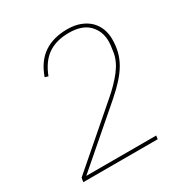

<svg xmlns="http://www.w3.org/2000/svg" viewBox="-165 -840 929 970"><g transform="rotate(-30 300.0 -355.0)"><path d="M478 0H44L48 -24L369 -302Q423 -348 459.5 -395Q496 -442 504 -490Q509 -521 510 -533Q511 -545 511 -553Q511 -612 472.5 -651Q434 -690 357 -690Q284 -690 235.5 -657Q187 -624 159 -551L140 -557Q168 -636 223 -673Q278 -710 359 -710Q402 -710 434.5 -697.5Q467 -685 488.5 -664Q510 -643 521 -614.5Q532 -586 532 -553Q532 -514 523.5 -480.5Q515 -447 497 -416Q479 -385 451 -354Q423 -323 384 -289L73 -20H481Z"/></g></svg>

Font: IBM Plex Mono Thin
Style: Italic
Weight: 100
Italic angle: -9°
Monospace: yes
Designer: Mike Abbink, Paul van der Laan, Pieter van Rosmalen
Foundry: Bold Monday
Version: Version 2.3